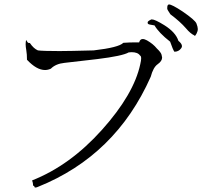

<svg xmlns="http://www.w3.org/2000/svg" viewBox="-20 -817 907 861"><path d="M139 24Q143 24 150 21Q499 -119 656 -473Q667 -515 687 -529Q707 -543 707 -559Q707 -561 704.5 -571.5Q702 -582 683 -600Q667 -620 639 -636Q628 -642 620 -642Q608 -642 604 -627H587Q562 -627 533 -625Q513 -604 400 -591Q289 -588 247 -588Q173 -588 150 -591Q131 -599 114 -624L106 -625Q105 -625 97 -638Q95 -629 95 -618Q95 -608 98 -591Q101 -574 101 -549Q144 -503 182 -503Q195 -503 208 -509Q230 -531 268.5 -535Q307 -539 416 -552Q530 -566 557 -582L570 -583Q598 -583 608 -568Q613 -566 613 -555Q613 -546 609 -529Q580 -394 437 -234.5Q294 -75 124 -8Q128 4 128 9V13Q128 16 134 18V19Q134 24 139 24ZM762 -585Q781 -585 792 -600Q796 -605 796 -610Q796 -621 780 -634Q768 -672 717 -704Q675 -730 661 -730Q657 -730 655 -728Q642 -722 642 -716Q642 -715 643 -711Q644 -707 673 -703Q692 -670 743 -630Q755 -595 762 -585ZM853 -656Q856 -656 861.5 -666.5Q867 -677 867 -687Q867 -696 861 -711.5Q855 -727 798 -766Q751 -797 738 -797Q730 -797 730 -782Q730 -781 730 -777.5Q730 -774 744 -753Q788 -720 814 -690Q834 -666 852 -658Q852 -656 853 -656Z"/></svg>

Font: Xiaobo Songti 小帛宋体
Style: Regular
Weight: 400
Version: Version 1.501;March 17, 2024;FontCreator 14.0.0.2814 64-bit